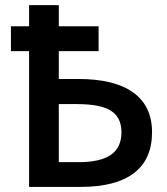

<svg xmlns="http://www.w3.org/2000/svg" viewBox="-20 -734 654 754"><path d="M210.9 -713.9V-630.9H367.2V-533.2H210.9V-423.8H288.1Q429.7 -423.8 503.4 -370.6Q577.1 -317.4 577.1 -214.8Q577.1 -108.4 506.1 -54.2Q435.1 0 295.9 0H94.2V-533.2H22.9V-630.9H94.2V-713.9ZM210.9 -325.2V-97.2H290Q373 -97.2 415 -125.7Q457 -154.3 457 -214.8Q457 -272.5 416 -298.8Q375 -325.2 283.2 -325.2Z"/></svg>

Font: Open Sans
Style: SemiBold
Weight: 600
Foundry: Ascender Corporation
Version: Version 1.10